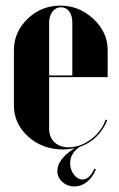

<svg xmlns="http://www.w3.org/2000/svg" viewBox="-20 -525 425 687"><path d="M29.8 -345.2Q29.8 -410.6 78.9 -457.8Q127.9 -504.9 195.8 -504.9Q263.2 -504.9 314.2 -457.3Q365.2 -409.7 365.2 -346.2V-249H155.8V-64.9Q155.8 -34.2 174.8 -16.1Q193.8 2 226.1 2Q267.6 2 305.9 -26.9Q344.2 -55.7 357.9 -97.2L363.8 -95.2Q350.1 -60.5 325 -35.9Q299.8 -11.2 266.1 0Q231 22.9 231 59.1Q231 82 244.4 99.6Q257.8 117.2 274.9 117.2Q300.8 117.2 317.9 78.1L323.2 81.1Q311 109.9 291 126Q271 142.1 246.1 142.1Q220.7 142.1 202.9 125.7Q185.1 109.4 185.1 86.9Q185.1 44.9 247.1 4.9Q225.1 9.8 205.1 9.8Q132.3 9.8 81.1 -36.1Q29.8 -82 29.8 -147.9ZM155.8 -254.9H238.8V-442.9Q238.8 -469.2 227.8 -484.1Q216.8 -499 198.2 -499Q179.7 -499 167.7 -483.4Q155.8 -467.8 155.8 -442.9Z"/></svg>

Font: Moniqa Black Display
Style: Regular
Weight: 900
Designer: Rajesh Rajput
Foundry: Rajesh Rajput
Version: Version 1.000